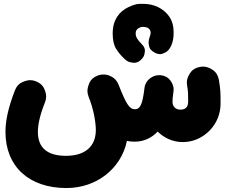

<svg xmlns="http://www.w3.org/2000/svg" viewBox="-20 -660 1171 995"><path d="M8.3 23.4C8.3 203.6 131.3 314.5 324.2 314.5C481 314.5 607.9 213.4 637.7 70.3C649.9 72.8 663.1 74.2 676.3 74.2C725.6 74.2 765.6 55.2 796.9 22C830.6 54.7 875.5 76.2 926.3 76.2C961.4 76.2 994.1 67.4 1023.9 49.8C1084 14.2 1123 -49.3 1123 -123.5C1123 -179.7 1123 -195.3 1114.3 -246.1C1110.4 -268.6 1100.1 -285.6 1083 -297.4C1065.9 -309.1 1048.8 -314.9 1032.2 -314.9C1027.3 -314.9 1022.5 -314.5 1017.1 -313.5C994.6 -309.6 977.5 -299.3 965.8 -282.2C954.1 -265.1 948.2 -248.5 948.2 -231.9C948.2 -227.1 948.7 -222.2 949.7 -216.8C955.1 -189 955.1 -165.5 955.1 -134.3C955.1 -106 941.9 -91.8 915 -91.8C887.7 -91.8 874 -110.8 874 -130.9C874 -144 875 -157.2 877 -170.4L878.4 -180.7C878.4 -181.6 878.4 -183.1 878.9 -184.6C879.4 -188.5 879.9 -192.4 879.9 -195.8C879.9 -211.9 874 -228 862.8 -243.2C851.6 -258.3 835.4 -267.6 814.9 -270C811.5 -270.5 808.1 -270.5 804.7 -270.5C781.7 -270.5 754.9 -258.3 739.3 -234.4C738.8 -233.4 738.3 -232.4 737.8 -231.9V-231.4C737.3 -231 737.3 -230.5 736.8 -230C736.8 -229.5 736.8 -229.5 736.3 -229C735.8 -228.5 735.8 -228 735.8 -227.5L734.4 -225.1V-224.6L733.4 -222.7C731 -217.3 729.5 -211.4 729 -205.6C727.5 -198.2 727.1 -191.9 726.6 -186.5C716.8 -119.6 706.5 -93.8 679.2 -93.8C650.9 -93.8 633.8 -120.6 594.7 -220.7C586.4 -241.7 571.8 -257.3 550.3 -266.6C539.6 -271.5 528.3 -273.9 517.1 -273.9H514.6C504.9 -273.9 495.6 -272 486.3 -268.6C465.3 -260.3 451.2 -248 443.8 -231.4C436.5 -214.4 433.1 -200.2 433.1 -189C433.1 -178.7 435.1 -168.9 439 -159.2L439.9 -156.2C451.2 -128.4 460 -99.1 466.8 -67.9C473.1 -36.6 476.6 -9.3 476.6 13.7C476.6 100.1 419.4 147.5 322.3 147.5C225.1 147.5 176.3 106 176.3 23.4C176.3 -15.6 188 -67.4 213.4 -130.4C217.3 -140.6 219.2 -150.4 219.2 -160.6C219.2 -171.9 215.8 -185.5 208.5 -201.7C201.2 -217.8 187 -230.5 166 -238.8C156.2 -242.7 146.5 -244.6 136.2 -244.6C125 -244.6 111.3 -241.2 94.7 -233.9C78.1 -226.6 65.4 -212.4 57.1 -191.4C23.4 -103.5 8.3 -36.6 8.3 23.4ZM564 -487.3V-486.8C564 -453.1 569.8 -426.8 581.1 -408.2C592.3 -389.6 606 -373 622.1 -357.9C633.8 -346.2 644.5 -339.4 654.8 -337.4C665 -335.4 671.4 -334.5 674.8 -334.5C687 -334.5 698.2 -338.9 708 -347.7C719.2 -357.9 726.1 -367.7 728 -377.4C730 -386.7 731 -393.1 731 -396.5C731 -408.7 726.6 -418.9 717.3 -428.2C703.6 -442.4 694.3 -453.6 689.9 -461.4C685.5 -469.2 683.1 -478 683.1 -487.3C683.1 -498 687 -506.3 694.8 -511.7C710.4 -522.9 722.2 -520.5 723.6 -520.5C742.7 -520.5 760.7 -510.7 760.7 -490.7C760.7 -482.9 758.8 -475.1 755.4 -467.8C752 -457.5 750 -448.2 750 -439.5C750 -433.6 751.5 -425.8 753.9 -416C756.3 -406.2 765.1 -397 779.3 -388.7C790 -382.3 800.3 -379.4 809.6 -379.4C817.4 -379.4 827.1 -382.8 838.9 -389.2C850.6 -395.5 859.9 -407.2 867.2 -423.3C876.5 -443.4 879.9 -467.8 879.9 -490.7C879.9 -523.9 872.6 -551.8 857.4 -573.7C827.1 -617.7 775.9 -640.1 723.1 -640.1H702.1C688.5 -639.6 669.4 -634.3 645.5 -623C597.2 -600.6 564 -555.7 564 -487.3Z"/></svg>

Font: Mikhak Black
Style: Regular
Weight: 900
Designer: Amin Abedi
Version: Version 3.2